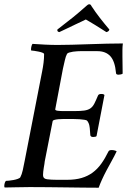

<svg xmlns="http://www.w3.org/2000/svg" viewBox="-28 -874 611 897"><path d="M241 -664Q269 -664 307.5 -665Q346 -666 388 -667.5Q430 -669 471.5 -670Q513 -671 546 -671Q544 -656 544 -641Q544 -626 544 -611Q544 -592 544.5 -570.5Q545 -549 545 -530Q543 -528 537 -526.5Q531 -525 526 -525Q514 -525 514 -533Q509 -588 487.5 -611.5Q466 -635 427 -635H347Q342 -635 332.5 -634.5Q323 -634 313 -632.5Q303 -631 295 -628.5Q287 -626 285 -622Q279 -611 275 -592.5Q271 -574 266 -553L230 -363Q230 -358 242 -356.5Q254 -355 269 -355H318Q348 -355 365.5 -357.5Q383 -360 394 -367.5Q405 -375 412.5 -389.5Q420 -404 430 -428Q433 -435 445 -435Q457 -435 460 -430L423 -238Q419 -234 407 -234Q396 -234 394 -242Q392 -283 387.5 -295Q383 -307 378 -311Q375 -313 365.5 -314.5Q356 -316 343 -317Q330 -318 315.5 -318Q301 -318 288 -318Q278 -318 266.5 -318Q255 -318 244.5 -317Q234 -316 226.5 -314Q219 -312 218 -308L181 -120Q181 -116 179.5 -108Q178 -100 176.5 -90.5Q175 -81 174 -72Q173 -63 173 -56Q173 -39 192 -36.5Q211 -34 237 -34H286Q324 -34 353 -42.5Q382 -51 404.5 -67.5Q427 -84 445 -109Q463 -134 479 -167Q482 -173 494 -173Q501 -173 508 -171Q515 -169 517 -167Q507 -146 494.5 -123.5Q482 -101 470 -78.5Q458 -56 448.5 -35Q439 -14 433 3Q400 3 361 2.5Q322 2 280 1.5Q238 1 195 0.5Q152 0 111 0Q73 0 44.5 1Q16 2 -6 2Q-8 0 -8 -5Q-8 -11 -6 -18.5Q-4 -26 0 -29Q4 -29 14 -30Q24 -31 35 -33Q46 -35 55.5 -38.5Q65 -42 67 -46Q74 -59 78.5 -79.5Q83 -100 88 -126L169 -541Q173 -561 175.5 -581Q178 -601 178 -621Q178 -625 170 -628Q162 -631 152 -633Q142 -635 132 -636.5Q122 -638 118 -638Q117 -639 117 -644Q117 -650 119 -658Q121 -666 124 -669Q153 -667 183 -665.5Q213 -664 241 -664ZM389 -854Q396 -854 399 -846Q418 -817 439 -790Q460 -763 483 -736Q482 -731 478 -728Q474 -725 469 -724Q458 -731 443 -740.5Q428 -750 413.5 -759Q399 -768 387.5 -774.5Q376 -781 373 -783Q370 -781 355.5 -774.5Q341 -768 322.5 -759Q304 -750 284 -740.5Q264 -731 249 -724Q238 -726 240 -736Q282 -768 313.5 -793.5Q345 -819 375 -846Q383 -854 389 -854Z"/></svg>

Font: Vermiglione Medium
Style: Italic
Weight: 500
Italic angle: -11°
Version: Version 1.000